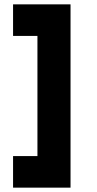

<svg xmlns="http://www.w3.org/2000/svg" viewBox="-20 -732 444 882"><path d="M40 130V-15H152V-567H40V-712H304V130Z"/></svg>

Font: Overpass Black
Style: Regular
Weight: 900
Designer: Delve Withrington, Dave Bailey, Thomas Jockin
Foundry: Delve Fonts LLC
Version: Version 4.000; ttfautohint (v1.8.3)